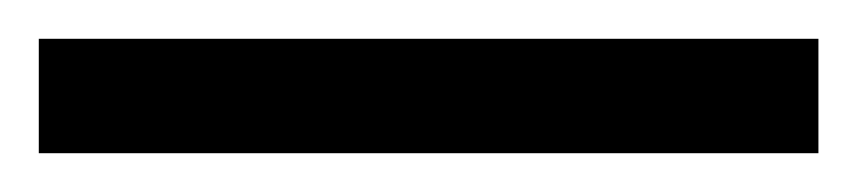

<svg xmlns="http://www.w3.org/2000/svg" viewBox="-24 -839 442 99"><path d="M-4 -760V-819H398V-760Z"/></svg>

Font: Noto Serif Tamil Condensed Medium
Style: Italic
Weight: 500
Width: 3
Italic angle: -12°
Designer: Indian Type Foundry, Tom Grace, and the Monotype Design Team
Foundry: Monotype Imaging Inc.
Version: Version 2.003; ttfautohint (v1.8.4.7-5d5b)